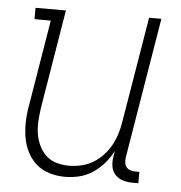

<svg xmlns="http://www.w3.org/2000/svg" viewBox="-44 -572 588 623"><g transform="rotate(5 250.0 -261.0)"><path d="M190 8Q163 8 138.5 0.5Q114 -7 95.5 -23.5Q77 -40 66 -62.5Q55 -85 51 -110.5Q47 -136 48 -162.5Q49 -189 54 -215L100 -493H47V-530H146L93 -209Q90 -188 88.5 -166.5Q87 -145 90 -125Q93 -105 101.5 -86.5Q110 -68 124 -54.5Q138 -41 158 -35Q178 -29 199 -29Q219 -29 239 -33.5Q259 -38 277 -48.5Q295 -59 310 -75Q325 -91 335 -109.5Q345 -128 351 -147.5Q357 -167 360 -187L417 -530H457L381 -71Q380 -63 381 -54.5Q382 -46 387 -40Q392 -34 400 -31.5Q408 -29 417 -29H429V8H411Q394 8 379 3.5Q364 -1 353.5 -12Q343 -23 340.5 -39Q338 -55 341 -71L344 -90Q333 -68 316.5 -49Q300 -30 279.5 -16.5Q259 -3 236 2.5Q213 8 190 8Z"/></g></svg>

Font: Iosevka Slab Extralight
Style: Italic
Weight: 200
Italic angle: -9°
Monospace: yes
Designer: Belleve Invis
Foundry: Belleve Invis
Version: Version 11.1.1; ttfautohint (v1.8.3)